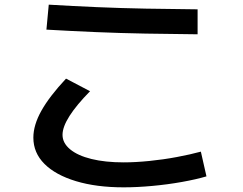

<svg xmlns="http://www.w3.org/2000/svg" viewBox="-20 -763 1040 823"><path d="M510 40Q393 40 305.5 13.5Q218 -13 170.5 -60.5Q123 -108 123 -173Q123 -227 157.5 -288.5Q192 -350 263 -426L366 -372Q308 -313 278 -266Q248 -219 248 -185Q248 -150 280.5 -123Q313 -96 372 -81.5Q431 -67 510 -67Q560 -67 620 -73Q680 -79 738.5 -90Q797 -101 841 -113L865 -7Q821 6 759.5 17Q698 28 632.5 34Q567 40 510 40ZM827 -616Q713 -617 603.5 -619Q494 -621 388.5 -625.5Q283 -630 179 -636L189 -743Q290 -737 393.5 -732.5Q497 -728 605.5 -726Q714 -724 827 -723Z"/></svg>

Font: M PLUS 2 Thin SemiBold
Style: Regular
Weight: 600
Version: Version 1.001